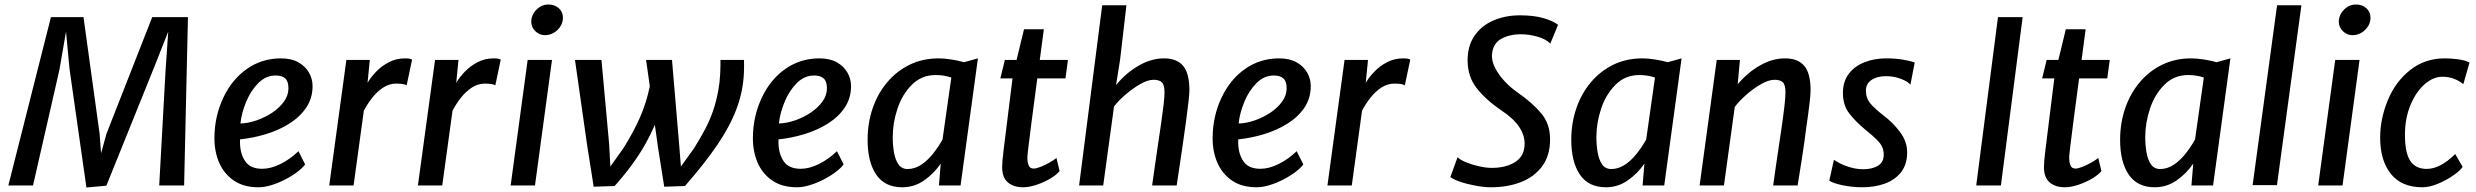

<svg xmlns="http://www.w3.org/2000/svg" viewBox="-20 -823 10987 852"><path d="M363.5 9 288.5 -517 273 -682.5 243.5 -512.5 126.5 0H17L206 -747H350.5L422 -229.5L428.5 -143L452.5 -229.5L655.5 -747H814L797 0H686.5L714.5 -507.5L726.5 -682.5L665 -527L452 1Z M1127 8Q1060.5 8 1016.5 -22.5Q972.5 -53.5 951.8 -103Q931 -152.5 931.5 -211.5Q932 -307.5 971.5 -390.5Q1009.5 -471 1076 -517.5Q1142.5 -564 1227 -564Q1273 -564 1304 -546.5Q1335 -529 1351 -501Q1367 -473 1367 -441Q1367 -387.5 1339.2 -346Q1311.5 -304.5 1264.8 -275Q1218 -245.5 1160.8 -228Q1103.5 -210.5 1045 -204.5V-188.5Q1046 -139 1068.8 -106.5Q1091.5 -74 1143 -74Q1181.5 -74 1223.8 -94.8Q1266 -115.5 1304.5 -152L1334 -93.5Q1322.5 -77.5 1299 -59.8Q1275.5 -42 1245.5 -26.5Q1215.5 -11 1184.5 -1.5Q1153.5 8 1127 8ZM1047 -275Q1081.5 -276 1118.5 -288.8Q1155.5 -301.5 1187.8 -323Q1220 -344.5 1240 -372.2Q1260 -400 1260 -431.5Q1260 -462 1245.5 -475Q1231 -488 1203 -488Q1160 -488 1126.5 -454.5Q1092.5 -420.5 1072 -370.5Q1051.5 -320.5 1047 -275Z M1441 0 1517 -557H1621L1611 -455.5Q1624.5 -479 1648.5 -504.2Q1672.5 -529.5 1705.2 -546.8Q1738 -564 1777.5 -564Q1802 -564 1808.5 -558L1784.5 -444.5Q1772.5 -452 1737.5 -452Q1707.5 -452 1680.5 -434.5Q1653.5 -417 1631.8 -389.2Q1610 -361.5 1594.5 -331.5L1549 0Z M1834.5 0 1910.5 -557H2014.5L2004.5 -455.5Q2018 -479 2042 -504.2Q2066 -529.5 2098.8 -546.8Q2131.5 -564 2171 -564Q2195.5 -564 2202 -558L2178 -444.5Q2166 -452 2131 -452Q2101 -452 2074 -434.5Q2047 -417 2025.2 -389.2Q2003.5 -361.5 1988 -331.5L1942.5 0Z M2246 0 2321.5 -557H2429.5L2354 0ZM2397.5 -667Q2374 -667 2355.8 -684.5Q2337.5 -702 2337.5 -726.5Q2337.5 -756.5 2360.2 -779.8Q2383 -803 2413.5 -803Q2441.5 -803 2459.8 -786.5Q2478 -770 2478 -745Q2478 -713.5 2454 -690.2Q2430 -667 2397.5 -667Z M2614.5 5.5 2586 -174.5 2531.5 -557H2649L2683 -184.5L2688.5 -84L2747.5 -167Q2791 -236.5 2819.8 -301.8Q2848.5 -367 2863.5 -440L2847 -557H2962L2993.5 -184.5L3001.5 -84L3059.5 -164.5Q3089 -211.5 3109.5 -250.8Q3130 -290 3144 -330.5Q3158 -371 3167.5 -422Q3174 -457.5 3175.8 -495.5Q3177.5 -533.5 3177 -557H3281.5Q3282 -543 3281.8 -525.8Q3281.5 -508.5 3281 -497Q3277 -416 3248.2 -339.5Q3219.5 -263 3163.2 -180.2Q3107 -97.5 3019.5 2.5L2927.5 5.5L2899 -174.5L2886 -269Q2867.5 -226 2844.2 -184.5Q2821 -143 2788.2 -97.5Q2755.5 -52 2707.5 2.5Z M3516.5 8Q3450 8 3406 -22.5Q3362 -53.5 3341.2 -103Q3320.5 -152.5 3321 -211.5Q3321.5 -307.5 3361 -390.5Q3399 -471 3465.5 -517.5Q3532 -564 3616.5 -564Q3662.5 -564 3693.5 -546.5Q3724.5 -529 3740.5 -501Q3756.5 -473 3756.5 -441Q3756.5 -387.5 3728.8 -346Q3701 -304.5 3654.2 -275Q3607.5 -245.5 3550.2 -228Q3493 -210.5 3434.5 -204.5V-188.5Q3435.5 -139 3458.2 -106.5Q3481 -74 3532.5 -74Q3571 -74 3613.2 -94.8Q3655.5 -115.5 3694 -152L3723.5 -93.5Q3712 -77.5 3688.5 -59.8Q3665 -42 3635 -26.5Q3605 -11 3574 -1.5Q3543 8 3516.5 8ZM3436.5 -275Q3471 -276 3508 -288.8Q3545 -301.5 3577.2 -323Q3609.5 -344.5 3629.5 -372.2Q3649.5 -400 3649.5 -431.5Q3649.5 -462 3635 -475Q3620.5 -488 3592.5 -488Q3549.5 -488 3516 -454.5Q3482 -420.5 3461.5 -370.5Q3441 -320.5 3436.5 -275Z M3983.5 8Q3906.5 8 3868.2 -48.2Q3830 -104.5 3830 -202.5Q3830 -276.5 3852.2 -341.8Q3874.5 -407 3916.2 -457Q3958 -507 4016 -535.5Q4074 -564 4146 -564Q4171 -564 4202 -559Q4233 -554 4258 -547L4319.5 -564L4242.5 0H4146.5L4154.5 -97Q4124.5 -53 4080.8 -22.5Q4037 8 3983.5 8ZM4007.5 -73Q4039 -73 4067.2 -91.5Q4095.5 -110 4119.5 -140Q4143.5 -170 4162.5 -204L4201.5 -479Q4169 -490 4132 -490Q4069.5 -490 4026.5 -447Q3983.5 -404 3962.5 -340.8Q3941.5 -277.5 3941.5 -214.5Q3941.5 -179.5 3947 -147Q3952.5 -114.5 3966.8 -93.8Q3981 -73 4007.5 -73Z M4520 8Q4478 8 4452.5 -13.5Q4427 -35 4427 -82Q4427 -103.5 4433 -153L4473 -475H4419L4439 -557H4491L4524 -693H4612L4594 -557H4719L4708 -475H4583Q4566 -348 4556.5 -274.2Q4547 -200.5 4543 -166.2Q4539 -132 4539 -124Q4539 -102.5 4544.8 -88.8Q4550.5 -75 4567 -75Q4578 -75 4597.2 -82.5Q4616.5 -90 4636.2 -101Q4656 -112 4668 -122L4682 -64Q4668.5 -47 4640.5 -30.5Q4612.5 -14 4579.8 -3Q4547 8 4520 8Z M4768.5 0 4871 -799.5H4978.5L4950.5 -559L4932.5 -445.5Q4975 -498 5031.5 -531Q5088 -564 5145.5 -564Q5202 -564 5230 -531Q5258 -498 5258 -422Q5258 -370.5 5201.5 0H5092.5Q5101.5 -63 5108 -108.5Q5114.5 -154 5120.5 -194.5Q5126.5 -235 5133.5 -282.5Q5140.5 -331.5 5144 -363Q5147.5 -394.5 5147.5 -413Q5147.5 -446 5136 -457.5Q5124.5 -469 5098.5 -469Q5073.5 -469 5039.8 -449.8Q5006 -430.5 4974.2 -403Q4942.5 -375.5 4923.5 -350.5L4875.5 0Z M5556.5 8Q5490 8 5446 -22.5Q5402 -53.5 5381.2 -103Q5360.5 -152.5 5361 -211.5Q5361.5 -307.5 5401 -390.5Q5439 -471 5505.5 -517.5Q5572 -564 5656.5 -564Q5702.5 -564 5733.5 -546.5Q5764.5 -529 5780.5 -501Q5796.5 -473 5796.5 -441Q5796.5 -387.5 5768.8 -346Q5741 -304.5 5694.2 -275Q5647.5 -245.5 5590.2 -228Q5533 -210.5 5474.5 -204.5V-188.5Q5475.5 -139 5498.2 -106.5Q5521 -74 5572.5 -74Q5611 -74 5653.2 -94.8Q5695.5 -115.5 5734 -152L5763.5 -93.5Q5752 -77.5 5728.5 -59.8Q5705 -42 5675 -26.5Q5645 -11 5614 -1.5Q5583 8 5556.5 8ZM5476.5 -275Q5511 -276 5548 -288.8Q5585 -301.5 5617.2 -323Q5649.5 -344.5 5669.5 -372.2Q5689.5 -400 5689.5 -431.5Q5689.5 -462 5675 -475Q5660.5 -488 5632.5 -488Q5589.5 -488 5556 -454.5Q5522 -420.5 5501.5 -370.5Q5481 -320.5 5476.5 -275Z M5870.5 0 5946.5 -557H6050.5L6040.5 -455.5Q6054 -479 6078 -504.2Q6102 -529.5 6134.8 -546.8Q6167.5 -564 6207 -564Q6231.5 -564 6238 -558L6214 -444.5Q6202 -452 6167 -452Q6137 -452 6110 -434.5Q6083 -417 6061.2 -389.2Q6039.5 -361.5 6024 -331.5L5978.5 0Z M6596.5 8Q6566 8 6529 1.2Q6492 -5.5 6460.8 -16Q6429.5 -26.5 6416 -37.5L6448 -125.5Q6458.5 -114 6485.2 -103Q6512 -92 6543.5 -85Q6575 -78 6599.5 -78Q6663.5 -78 6704.5 -104.5Q6745.5 -131 6745.5 -186Q6745.5 -224.5 6720.2 -261.5Q6695 -298.5 6641.5 -333.5Q6573 -380.5 6532.8 -431.8Q6492.5 -483 6492.5 -555.5Q6492.5 -620 6523.2 -664.5Q6554 -709 6606.8 -732Q6659.5 -755 6725 -755Q6785.5 -755 6828.2 -742.8Q6871 -730.5 6894 -713L6859.5 -629.5Q6839.5 -650 6801.8 -660.5Q6764 -671 6730 -671Q6677 -671 6639.8 -649.5Q6602.5 -628 6600.5 -576Q6600 -549 6615.8 -519.2Q6631.5 -489.5 6657 -462.2Q6682.5 -435 6711 -415Q6779.5 -367.5 6819 -320.5Q6858.5 -273.5 6858.5 -205Q6858.5 -133 6823.8 -85.8Q6789 -38.5 6729.8 -15.2Q6670.5 8 6596.5 8Z M7106 8Q7029 8 6990.8 -48.2Q6952.5 -104.5 6952.5 -202.5Q6952.5 -276.5 6974.8 -341.8Q6997 -407 7038.8 -457Q7080.5 -507 7138.5 -535.5Q7196.5 -564 7268.5 -564Q7293.5 -564 7324.5 -559Q7355.5 -554 7380.5 -547L7442 -564L7365 0H7269L7277 -97Q7247 -53 7203.2 -22.5Q7159.5 8 7106 8ZM7130 -73Q7161.5 -73 7189.8 -91.5Q7218 -110 7242 -140Q7266 -170 7285 -204L7324 -479Q7291.5 -490 7254.5 -490Q7192 -490 7149 -447Q7106 -404 7085 -340.8Q7064 -277.5 7064 -214.5Q7064 -179.5 7069.5 -147Q7075 -114.5 7089.2 -93.8Q7103.5 -73 7130 -73Z M7522 0 7598 -557H7701L7691 -449Q7734 -500.5 7789.2 -532.2Q7844.5 -564 7901.5 -564Q7958 -564 7986.2 -531Q8014.5 -498 8014.5 -422Q8014.5 -404.5 8009.5 -361.8Q8004.5 -319 7994.5 -250.5Q7992 -230 7987.8 -199.5Q7983.5 -169 7976.2 -121Q7969 -73 7957 0H7848.5Q7851.5 -22.5 7860.5 -85.8Q7869.5 -149 7885 -250.5Q7894 -313 7898.5 -352.5Q7903 -392 7903 -413Q7903 -446 7891.8 -457.5Q7880.5 -469 7854 -469Q7829 -469 7795 -449.8Q7761 -430.5 7729.2 -402.5Q7697.5 -374.5 7678 -348.5L7630 0Z M8244.5 8Q8198.5 8 8155.2 -1.2Q8112 -10.5 8097.5 -21.5L8118 -114Q8144.5 -95.5 8179.5 -83.8Q8214.5 -72 8248 -72Q8288 -72 8313.5 -87.5Q8339 -103 8339 -136.5Q8339 -155 8332.5 -170.2Q8326 -185.5 8308.2 -203.2Q8290.5 -221 8257.5 -247.5Q8214.5 -283 8186.2 -319.5Q8158 -356 8158 -410.5Q8158 -461.5 8184.2 -495.8Q8210.5 -530 8254.2 -547Q8298 -564 8350.5 -564Q8391.5 -564 8426.2 -558Q8461 -552 8476.5 -545.5L8457.5 -447Q8446.5 -461.5 8415 -473.2Q8383.5 -485 8350 -485Q8310.5 -485 8285.2 -468.5Q8260 -452 8260 -421Q8260 -387.5 8279.5 -364.2Q8299 -341 8337 -311.5Q8380 -279 8411.5 -237Q8443 -195 8443 -147Q8443 -93.5 8416 -59Q8389 -24.5 8344 -8.2Q8299 8 8244.5 8Z M8749.5 0 8846 -747H8955.5L8859 0Z M9143 8Q9101 8 9075.5 -13.5Q9050 -35 9050 -82Q9050 -103.5 9056 -153L9096 -475H9042L9062 -557H9114L9147 -693H9235L9217 -557H9342L9331 -475H9206Q9189 -348 9179.5 -274.2Q9170 -200.5 9166 -166.2Q9162 -132 9162 -124Q9162 -102.5 9167.8 -88.8Q9173.5 -75 9190 -75Q9201 -75 9220.2 -82.5Q9239.5 -90 9259.2 -101Q9279 -112 9291 -122L9305 -64Q9291.5 -47 9263.5 -30.5Q9235.5 -14 9202.8 -3Q9170 8 9143 8Z M9541.5 8Q9464.5 8 9426.2 -48.2Q9388 -104.5 9388 -202.5Q9388 -276.5 9410.2 -341.8Q9432.5 -407 9474.2 -457Q9516 -507 9574 -535.5Q9632 -564 9704 -564Q9729 -564 9760 -559Q9791 -554 9816 -547L9877.5 -564L9800.5 0H9704.5L9712.5 -97Q9682.5 -53 9638.8 -22.5Q9595 8 9541.5 8ZM9565.5 -73Q9597 -73 9625.2 -91.5Q9653.5 -110 9677.5 -140Q9701.5 -170 9720.5 -204L9759.5 -479Q9727 -490 9690 -490Q9627.5 -490 9584.5 -447Q9541.5 -404 9520.5 -340.8Q9499.5 -277.5 9499.5 -214.5Q9499.5 -179.5 9505 -147Q9510.5 -114.5 9524.8 -93.8Q9539 -73 9565.5 -73Z M9976 -1.5 10084.5 -799.5H10192.5L10084 -1.5Z M10267 0 10342.5 -557H10450.5L10375 0ZM10418.5 -667Q10395 -667 10376.8 -684.5Q10358.5 -702 10358.5 -726.5Q10358.5 -756.5 10381.2 -779.8Q10404 -803 10434.5 -803Q10462.5 -803 10480.8 -786.5Q10499 -770 10499 -745Q10499 -713.5 10475 -690.2Q10451 -667 10418.5 -667Z M10729 8Q10637.5 8 10589.8 -51Q10542 -110 10542 -212.5Q10542 -296 10576 -378.5Q10609.5 -460 10674.8 -512Q10740 -564 10828.5 -564Q10858 -564 10888.8 -559.8Q10919.5 -555.5 10938.5 -545.5L10911 -449.5Q10893 -464.5 10869.2 -473.5Q10845.5 -482.5 10818.5 -482.5Q10778.5 -482.5 10740 -450Q10701.5 -416.5 10676.8 -357.5Q10652 -298.5 10652 -225.5Q10652 -144 10675.8 -108.8Q10699.5 -73.5 10748.5 -73.5Q10808.5 -73.5 10875 -139.5L10908 -82.5Q10895 -64 10864.2 -43Q10833.5 -22 10796.8 -7Q10760 8 10729 8Z"/></svg>

Font: Merriweather Sans Italic
Style: Regular
Weight: 400
Italic angle: -7.5°
Designer: Eben Sorkin
Foundry: Eben Sorkin
Version: Version 1.008; ttfautohint (v1.7.19-72a1) -l 8 -r 50 -G 200 